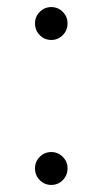

<svg xmlns="http://www.w3.org/2000/svg" viewBox="-20 -515 290 543"><path d="M125 8Q106 8 92.5 -5.5Q79 -19 79 -39Q79 -58 92.5 -71.5Q106 -85 125 -85Q144 -85 157.5 -71.5Q171 -58 171 -39Q171 -19 157.5 -5.5Q144 8 125 8ZM125 -402Q106 -402 92.5 -415.5Q79 -429 79 -449Q79 -468 92.5 -481.5Q106 -495 125 -495Q144 -495 157.5 -481.5Q171 -468 171 -449Q171 -429 157.5 -415.5Q144 -402 125 -402Z"/></svg>

Font: Red Hat Text Light
Style: Regular
Weight: 300
Designer: Pentagram, MCKL
Foundry: Pentagram, MCKL
Version: Version 1.023; ttfautohint (v1.8.3)